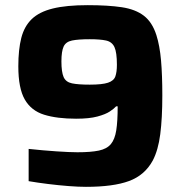

<svg xmlns="http://www.w3.org/2000/svg" viewBox="-20 -716 704 744"><path d="M313 8Q284 8 245.5 5Q207 2 166.5 -3Q126 -8 91 -14V-139Q147 -133 199 -129.5Q251 -126 280 -126Q332 -126 363 -132.5Q394 -139 409.5 -157.5Q425 -176 430.5 -211Q436 -246 436 -304H430Q422 -295 405.5 -284Q389 -273 357.5 -264.5Q326 -256 275 -256Q201 -256 151 -271.5Q101 -287 76 -330.5Q51 -374 51 -459Q51 -524 62.5 -569Q74 -614 103 -642Q132 -670 184.5 -683Q237 -696 320 -696Q399 -696 452 -688Q505 -680 537.5 -655Q570 -630 586 -580Q599 -539 604 -482Q609 -425 609 -346Q609 -258 601 -196Q593 -134 572 -94Q541 -37 480 -14.5Q419 8 313 8ZM328 -388Q376 -388 398.5 -395.5Q421 -403 427 -420Q433 -437 433 -465Q433 -513 423.5 -533.5Q414 -554 391 -559Q368 -564 328 -564Q283 -564 259 -559Q235 -554 226.5 -535.5Q218 -517 218 -478Q218 -437 226.5 -417.5Q235 -398 259 -393Q283 -388 328 -388Z"/></svg>

Font: Saira
Style: Bold
Weight: 700
Designer: Hector Gatti with collaboration of the Omnibus-Type team
Foundry: Omnibus-Type
Version: Version 1.100; ttfautohint (v1.8.3)